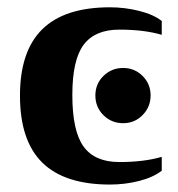

<svg xmlns="http://www.w3.org/2000/svg" viewBox="-20 -491 484 521"><path d="M278.3 9.8Q155.3 9.8 94.7 -49.8Q34.2 -109.4 34.2 -231.4Q34.2 -352.1 94.7 -411.6Q155.3 -471.2 278.3 -471.2Q318.8 -471.2 357.7 -461.4Q396.5 -451.7 418.9 -434.1V-396.5Q371.1 -410.6 303.7 -410.6Q237.8 -410.6 207 -369.6Q176.3 -328.6 176.3 -233.4Q176.3 -135.3 206.8 -93.3Q237.3 -51.3 303.7 -51.3Q371.1 -51.3 418.9 -65.4V-27.8Q396 -9.8 357.7 0Q319.3 9.8 278.3 9.8ZM238.8 -231.9Q238.8 -263.7 261 -285.2Q283.2 -306.6 314 -306.6Q345.2 -306.6 366.9 -284.9Q388.7 -263.2 388.7 -231.9Q388.7 -201.2 367.2 -179Q345.7 -156.7 314 -156.7Q282.7 -156.7 260.7 -178.5Q238.8 -200.2 238.8 -231.9Z"/></svg>

Font: Tinos
Style: Bold
Weight: 700
Designer: Steve Matteson
Foundry: Monotype Imaging Inc.
Version: Version 1.23